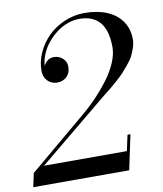

<svg xmlns="http://www.w3.org/2000/svg" viewBox="-126 -829 760 897"><g transform="rotate(-10 254.5 -380.0)"><path d="M110.1 -549.1Q127.4 -582 158.9 -582Q182.1 -582 200.1 -566.4Q218 -550.8 218 -525.9Q218 -496.6 200.1 -479.2Q182.1 -461.9 155 -461.9Q127.9 -461.9 109.5 -480.2Q91.1 -498.5 91.1 -529.1Q91.1 -572.5 110.1 -614.4Q129.2 -656.2 161.4 -688.4Q193.6 -720.5 239.3 -740.2Q284.9 -760 335 -760Q395.5 -760 441 -741.1Q486.6 -722.2 511.8 -685.8Q537.1 -649.4 537.1 -600.1Q537.1 -580.6 530 -559.4Q522.9 -538.3 514.5 -522Q506.1 -505.6 488 -484.3Q470 -462.9 459.5 -451.3Q449 -439.7 425.4 -419.1Q401.9 -398.4 394.9 -392.8Q387.9 -387.2 365 -369.1Q362.8 -367.2 361.5 -366.2Q360.1 -365.2 358.3 -363.8Q356.4 -362.3 355 -361.1L25.9 -90.1H418.9L435.1 -165H449L414.1 0H-41L-27.1 -64.9L248 -295.9Q283.2 -325.4 315.1 -358.9Q346.9 -392.3 375.1 -429.9Q403.3 -467.5 420.2 -507Q437 -546.4 437 -580.1Q437 -737.1 306.9 -737.1Q278.8 -737.1 250.4 -726.7Q221.9 -716.3 197.9 -697.9Q173.8 -679.4 154.5 -656Q135.3 -632.6 123.5 -604.6Q111.8 -576.7 110.1 -549.1Z"/></g></svg>

Font: Bodoni* 16
Style: Italic
Weight: 400
Italic angle: -13°
Version: Version 2.000